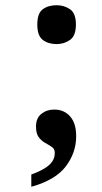

<svg xmlns="http://www.w3.org/2000/svg" viewBox="-20 -562 390 736"><path d="M100 154V107Q130 96 150 84Q170 72 180 57.5Q190 43 190 24Q190 9 179 1.5Q168 -6 153.5 -14Q139 -22 128.5 -36Q118 -50 118 -77Q118 -109 138.5 -125.5Q159 -142 188 -142Q226 -142 249 -115.5Q272 -89 272 -40Q272 23 232.5 75.5Q193 128 100 154ZM197 -393Q165 -393 144 -409Q123 -425 123 -468Q123 -511 144 -526.5Q165 -542 197 -542Q226 -542 248.5 -526.5Q271 -511 271 -468Q271 -425 248.5 -409Q226 -393 197 -393Z"/></svg>

Font: Noto Serif Gujarati SemiBold
Style: Regular
Weight: 600
Version: Version 2.102